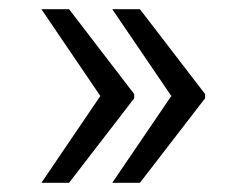

<svg xmlns="http://www.w3.org/2000/svg" viewBox="-20 -566 536 422"><path d="M226.7 -164.2 356.5 -355 226.7 -545.8H287.5L430.8 -359.2V-350L287.5 -164.2ZM71 -164.2 200.5 -355 71 -545.8H131.8L275 -359.2V-350L131.8 -164.2Z"/></svg>

Font: FreesentationVF
Style: Regular
Weight: 400
Designer: glyphs from Roboto by Christian Robertson / Hangul glyphs from Noto Sans CJK(Source Han Sans) by Jang Soo-young and Kang
Foundry: PT&
Version: Version 2.001;Glyphs 3.3.1 (3343)